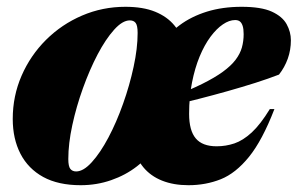

<svg xmlns="http://www.w3.org/2000/svg" viewBox="-20 -530 876 565"><path d="M349 -510Q401 -510 436.5 -495.5Q472 -481 493.2 -455.2Q514.5 -429.5 524 -395.5H453Q474 -430 508.5 -455.8Q543 -481.5 589 -495.8Q635 -510 691 -510Q748.5 -510 779.8 -495.8Q811 -481.5 823.5 -458.8Q836 -436 836 -411.5Q836 -383 826.8 -357.2Q817.5 -331.5 801 -310.5Q770 -298.5 731.5 -286.2Q693 -274 650.5 -262Q608 -250 565 -239Q522 -228 482.5 -218.5L485 -244.5Q537.5 -264.5 574.8 -283Q612 -301.5 636 -319Q660 -336.5 673.2 -354Q686.5 -371.5 691.8 -390.2Q697 -409 697 -429.5Q697 -445 694 -454Q691 -463 685.8 -467Q680.5 -471 672 -471Q654.5 -471 635.8 -458.2Q617 -445.5 599.2 -421.5Q581.5 -397.5 567.5 -363.8Q553.5 -330 545 -287.2Q536.5 -244.5 536.5 -195Q536.5 -146 556 -122.8Q575.5 -99.5 617.5 -99.5Q644.5 -99.5 669.8 -108Q695 -116.5 720.8 -140.2Q746.5 -164 774 -209H787.5Q752 -117 712.8 -68.5Q673.5 -20 629.5 -2.5Q585.5 15 534.5 15Q490.5 15 456.8 1.5Q423 -12 401.5 -38.2Q380 -64.5 372.5 -101.5H436Q416.5 -66.5 383 -40.5Q349.5 -14.5 307 0.2Q264.5 15 217.5 15Q151.5 15 107.2 -9.2Q63 -33.5 40.2 -77.5Q17.5 -121.5 17.5 -180Q17.5 -247.5 43.5 -307.2Q69.5 -367 115.5 -412.8Q161.5 -458.5 221.5 -484.2Q281.5 -510 349 -510ZM204 -25.5Q225.5 -25.5 250.2 -52.8Q275 -80 299 -125.2Q323 -170.5 342.2 -224.8Q361.5 -279 373.2 -333.5Q385 -388 385 -433Q385 -455 379.2 -462.5Q373.5 -470 362 -470Q340.5 -470 315.8 -442.5Q291 -415 267.2 -369.8Q243.5 -324.5 224 -270.2Q204.5 -216 192.8 -161.8Q181 -107.5 181 -62Q181 -40.5 187 -33Q193 -25.5 204 -25.5Z"/></svg>

Font: Newsreader 60pt ExtraBold
Style: Italic
Weight: 800
Italic angle: -17°
Designer: Hugues Gentile
Foundry: Production Type
Version: Version 1.003